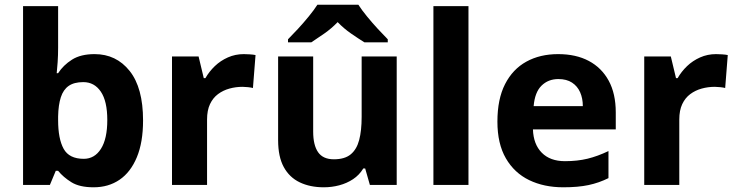

<svg xmlns="http://www.w3.org/2000/svg" viewBox="-20 -786 3134 816"><path d="M227 -583Q227 -552 225 -522Q223 -492 221 -475H227Q249 -509 286 -532.5Q323 -556 382 -556Q474 -556 531 -484.5Q588 -413 588 -274Q588 -181 561.5 -117.5Q535 -54 488 -22Q441 10 378 10Q318 10 283.5 -11.5Q249 -33 227 -60H217L192 0H78V-760H227ZM334 -437Q295 -437 272 -421Q249 -405 238.5 -372.5Q228 -340 227 -291V-275Q227 -196 250.5 -153.5Q274 -111 336 -111Q382 -111 409 -153.5Q436 -196 436 -276Q436 -356 408.5 -396.5Q381 -437 334 -437Z M1016 -556Q1027 -556 1042 -555Q1057 -554 1066 -552L1055 -412Q1048 -414 1034.5 -415.5Q1021 -417 1011 -417Q982 -417 955 -409.5Q928 -402 906.5 -386Q885 -370 872.5 -343.5Q860 -317 860 -278V0H711V-546H824L846 -454H853Q869 -482 893 -505Q917 -528 948.5 -542Q980 -556 1016 -556Z M1666 -546V0H1552L1532 -70H1524Q1507 -42 1480.5 -24.5Q1454 -7 1422 1.5Q1390 10 1356 10Q1298 10 1254 -11Q1210 -32 1186 -76Q1162 -120 1162 -190V-546H1311V-227Q1311 -169 1332 -139Q1353 -109 1399 -109Q1445 -109 1470.5 -130Q1496 -151 1506.5 -191Q1517 -231 1517 -289V-546ZM1503 -766Q1517 -744 1539.5 -716.5Q1562 -689 1586 -663Q1610 -637 1628 -619V-606H1529Q1503 -622 1472 -643.5Q1441 -665 1415 -692Q1389 -665 1359 -644Q1329 -623 1303 -606H1204V-619Q1223 -638 1246.5 -663.5Q1270 -689 1292.5 -716.5Q1315 -744 1329 -766Z M1971 0H1822V-760H1971Z M2352 -556Q2428 -556 2482.5 -527Q2537 -498 2567 -443Q2597 -388 2597 -308V-236H2245Q2247 -173 2282.5 -137Q2318 -101 2381 -101Q2434 -101 2477 -111.5Q2520 -122 2566 -144V-29Q2526 -9 2481.5 0.5Q2437 10 2374 10Q2292 10 2229 -20.5Q2166 -51 2130 -113Q2094 -175 2094 -269Q2094 -365 2126.5 -428.5Q2159 -492 2217 -524Q2275 -556 2352 -556ZM2353 -450Q2310 -450 2281.5 -422Q2253 -394 2248 -335H2457Q2457 -368 2445.5 -394Q2434 -420 2411 -435Q2388 -450 2353 -450Z M3023 -556Q3034 -556 3049 -555Q3064 -554 3073 -552L3062 -412Q3055 -414 3041.5 -415.5Q3028 -417 3018 -417Q2989 -417 2962 -409.5Q2935 -402 2913.5 -386Q2892 -370 2879.5 -343.5Q2867 -317 2867 -278V0H2718V-546H2831L2853 -454H2860Q2876 -482 2900 -505Q2924 -528 2955.5 -542Q2987 -556 3023 -556Z"/></svg>

Font: Noto Sans Armenian
Style: Bold
Weight: 700
Version: Version 2.007